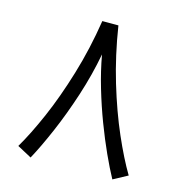

<svg xmlns="http://www.w3.org/2000/svg" viewBox="-98 -715 778 822"><g transform="rotate(15 291.0 -304.0)"><path d="M255.4 -626.5H326.7Q346.7 -498.5 381.3 -383.1Q416 -267.6 456.8 -174.1Q497.6 -80.6 535.6 -17.1L472.2 17.1Q449.2 -24.9 423.1 -82.3Q397 -139.6 371.6 -206.5Q346.2 -273.4 325 -345.2Q303.7 -417 291 -488.3Q273.4 -393.6 242.4 -298.3Q211.4 -203.1 176 -121.1Q140.6 -39.1 109.9 17.1L46.4 -17.1Q84 -80.6 124.8 -174.1Q165.5 -267.6 200.4 -383.1Q235.4 -498.5 255.4 -626.5Z"/></g></svg>

Font: Vazirmatn RD Light
Style: Regular
Weight: 300
Designer: Saber Rastikerdar
Foundry: Saber Rastikerdar
Version: Version 32.102